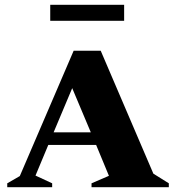

<svg xmlns="http://www.w3.org/2000/svg" viewBox="-20 -775 729 795"><path d="M10 0V-16L62 -46L285 -565H397L615 -56L679 -16V0H359V-16L431 -47L378 -175H180L127 -48L196 -16V0ZM202 -227H356L279 -410ZM188 -689V-755H494V-689Z"/></svg>

Font: Spectral SC ExtraBold
Style: Regular
Weight: 800
Designer: Jean-Baptiste Levee
Foundry: Production Type
Version: Version 2.001